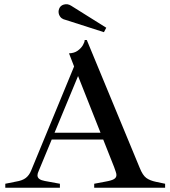

<svg xmlns="http://www.w3.org/2000/svg" viewBox="-20 -887 805 907"><path d="M5 0V-19L55 -29Q86 -34 102 -46.5Q118 -59 127 -81L330 -573L306 -635Q331 -636 347 -647.5Q363 -659 371.5 -673.5Q380 -688 380 -698H390L640 -94Q654 -59 671 -46.5Q688 -34 717 -28L760 -19V0H425V-19L478 -29Q507 -34 518.5 -41Q530 -48 530 -60Q530 -67 526.5 -76.5Q523 -86 519 -98L338 -555H360L163 -80Q160 -74 158.5 -68.5Q157 -63 157 -59Q157 -48 166 -41.5Q175 -35 192 -32L263 -19V0ZM224 -228 219 -260H509V-228ZM471 -735 290 -793Q280 -795 272 -800.5Q264 -806 259 -818Q254 -832 259.5 -846Q265 -860 280 -865Q299 -871 316 -860L482 -756Z"/></svg>

Font: Ibarra Real Nova Medium
Style: Regular
Weight: 500
Designer: Jose Maria Ribagorda & Octavio Pardo
Foundry: Jose Maria Ribagorda
Version: Version 2.000